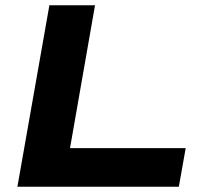

<svg xmlns="http://www.w3.org/2000/svg" viewBox="-20 -707 770 727"><path d="M45.9 0 167 -687H339.8L245.1 -146H683.1L657.2 0Z"/></svg>

Font: Archivo Expanded
Style: Bold Italic
Weight: 700
Width: 7
Italic angle: -10°
Designer: Hector Gatti
Foundry: Omnibus-Type
Version: Version 2.001